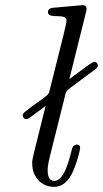

<svg xmlns="http://www.w3.org/2000/svg" viewBox="-20 -714 400 745"><path d="M68 -266C68 -261 72 -252 81 -252C92 -252 94 -257 157 -303C103 -85 105 -100 105 -79C105 -26 142 11 189 11C217 11 240 -4 258 -38C275 -70 291 -129 291 -142C291 -149 285 -153 278 -153C272 -153 264 -149 261 -141C254 -122 235 -12 191 -12C181 -12 165 -17 165 -51C165 -81 166 -76 231 -337C236 -357 234 -359 254 -374C351 -447 360 -449 360 -460C360 -465 356 -470 352 -473C350 -474 349 -474 347 -474C337 -474 319 -458 249 -407L315 -672C316 -675 316 -678 316 -680C316 -688 312 -694 300 -694C296 -694 233 -688 199 -685C186 -684 166 -684 166 -667C166 -637 238 -666 238 -634C238 -621 227 -581 175 -373C170 -352 171 -350 151 -335C78 -282 68 -276 68 -266Z"/></svg>

Font: CMU Serif
Style: Italic
Weight: 500
Italic angle: -14.04°
Version: Version 0.7.0